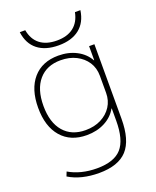

<svg xmlns="http://www.w3.org/2000/svg" viewBox="-172 -840 938 1158"><g transform="rotate(-20 296.5 -261.0)"><path d="M260 220Q204 220 155 208Q106 196 67 172L78 144Q115 166 160.5 177.5Q206 189 258 189Q368 189 416 135Q464 81 464 -42V-120H462Q436 -73 385 -46.5Q334 -20 269 -20Q165 -20 106.5 -87.5Q48 -155 48 -275Q48 -395 106.5 -462.5Q165 -530 269 -530Q334 -530 385 -503.5Q436 -477 462 -430H464V-520H498V-42Q498 95 441 157.5Q384 220 260 220ZM272 -51Q329 -51 372 -73Q415 -95 439.5 -133Q464 -171 464 -220V-330Q464 -380 439.5 -417.5Q415 -455 372 -477Q329 -499 272 -499Q183 -499 132.5 -440.5Q82 -382 82 -275Q82 -168 132.5 -109.5Q183 -51 272 -51ZM295 -587Q210 -587 160 -626.5Q110 -666 100 -742H135Q146 -681 186.5 -649.5Q227 -618 295 -618Q361 -618 401.5 -649.5Q442 -681 454 -742H489Q478 -666 428 -626.5Q378 -587 295 -587Z"/></g></svg>

Font: M PLUS 1 ExtraLight
Style: Regular
Weight: 250
Version: Version 1.001